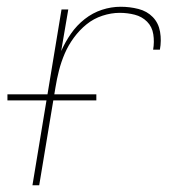

<svg xmlns="http://www.w3.org/2000/svg" viewBox="-20 -548 540 568"><path d="M76 0 162 -520H182L161 -397Q173 -424 190 -448.5Q207 -473 230.5 -491.5Q254 -510 281.5 -519Q309 -528 337 -528Q364 -528 389.5 -521.5Q415 -515 432 -497.5Q449 -480 453.5 -454Q458 -428 453 -401H433Q437 -424 433.5 -446.5Q430 -469 415 -484Q400 -499 378.5 -504.5Q357 -510 334 -510Q309 -510 283 -501.5Q257 -493 236 -476Q215 -459 198.5 -436.5Q182 -414 171.5 -389.5Q161 -365 154.5 -339.5Q148 -314 144 -289L96 0ZM2 -251V-269H265V-251Z"/></svg>

Font: Iosevka SS18 Thin
Style: Italic
Weight: 100
Italic angle: -9°
Monospace: yes
Designer: Belleve Invis
Foundry: Belleve Invis
Version: Version 25.1.1; ttfautohint (v1.8.4)